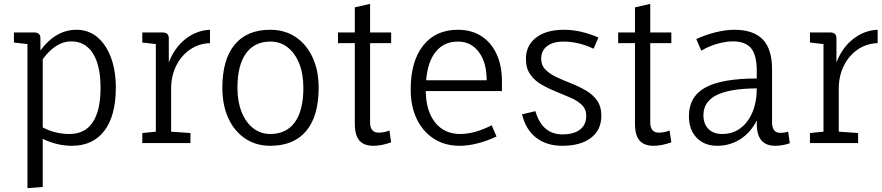

<svg xmlns="http://www.w3.org/2000/svg" viewBox="-20 -740 4561 993"><path d="M122 233V-512L52 -520V-572H158Q189 -572 189 -542V-479Q268 -586 376 -586Q437 -586 482.5 -548.5Q528 -511 553.5 -443.5Q579 -376 579 -286Q579 -142 520 -64Q461 14 352 14Q275 14 201 -22V227ZM339 -47Q419 -47 459.5 -107.5Q500 -168 500 -286Q500 -402 460.5 -464Q421 -526 348 -526Q269 -526 201 -434V-81Q265 -47 339 -47Z M716 0V-52L786 -59V-512L716 -520V-572H822Q853 -572 853 -541V-417Q882 -493 939 -538Q996 -583 1066 -586V-517Q1008 -515 962.5 -483.5Q917 -452 891 -399.5Q865 -347 865 -280V-59L965 -52V0Z M1378 14Q1304 14 1248 -23.5Q1192 -61 1161 -128.5Q1130 -196 1130 -286Q1130 -432 1193.5 -509Q1257 -586 1378 -586Q1453 -586 1509 -548.5Q1565 -511 1596.5 -443.5Q1628 -376 1628 -286Q1628 -140 1564 -63Q1500 14 1378 14ZM1378 -47Q1461 -47 1505 -108Q1549 -169 1549 -286Q1549 -358 1527.5 -411.5Q1506 -465 1468 -495Q1430 -525 1378 -525Q1296 -525 1252 -463.5Q1208 -402 1208 -286Q1208 -215 1229.5 -161Q1251 -107 1289.5 -77Q1328 -47 1378 -47Z M1911 14Q1862 14 1838.5 -13.5Q1815 -41 1815 -101V-517H1728V-572H1815V-702L1894 -720V-572H2003V-517H1894V-108Q1894 -54 1938 -54Q1966 -54 1994 -65L2003 -4Q1954 14 1911 14Z M2357 14Q2281 14 2224 -22.5Q2167 -59 2135.5 -124.5Q2104 -190 2104 -277Q2104 -423 2168.5 -504.5Q2233 -586 2348 -586Q2418 -586 2469 -553.5Q2520 -521 2548 -461Q2576 -401 2576 -318V-269H2182Q2183 -166 2230.5 -106.5Q2278 -47 2360 -47Q2434 -47 2523 -92L2548 -34Q2499 -11 2450 1.5Q2401 14 2357 14ZM2184 -325H2497Q2497 -417 2456.5 -471Q2416 -525 2348 -525Q2277 -525 2234.5 -473.5Q2192 -422 2184 -325Z M2888 14Q2806 14 2752 -28.5Q2698 -71 2680 -149L2749 -165Q2784 -45 2889 -45Q2948 -45 2980 -70Q3012 -95 3012 -141Q3012 -175 2989.5 -197Q2967 -219 2931.5 -234.5Q2896 -250 2856 -266Q2816 -282 2780.5 -302.5Q2745 -323 2722.5 -355Q2700 -387 2700 -436Q2700 -505 2752.5 -545.5Q2805 -586 2896 -586Q2941 -586 2984.5 -576Q3028 -566 3075 -546L3050 -488Q2971 -525 2895 -525Q2840 -525 2809.5 -501.5Q2779 -478 2779 -437Q2779 -402 2801.5 -379.5Q2824 -357 2859.5 -340.5Q2895 -324 2934.5 -308.5Q2974 -293 3009.5 -272.5Q3045 -252 3067.5 -221Q3090 -190 3090 -141Q3090 -68 3036.5 -27Q2983 14 2888 14Z M3360 14Q3311 14 3287.5 -13.5Q3264 -41 3264 -101V-517H3177V-572H3264V-702L3343 -720V-572H3452V-517H3343V-108Q3343 -54 3387 -54Q3415 -54 3443 -65L3452 -4Q3403 14 3360 14Z M3690 14Q3623 14 3583 -27.5Q3543 -69 3543 -139Q3543 -240 3627.5 -287Q3712 -334 3894 -334V-372Q3894 -454 3865 -490Q3836 -526 3770 -526Q3733 -526 3689.5 -513.5Q3646 -501 3607 -478L3581 -538Q3628 -560 3681 -573Q3734 -586 3777 -586Q3877 -586 3925 -536Q3973 -486 3973 -382V-108Q3973 -53 4015 -53Q4037 -53 4056 -59L4065 1Q4026 14 3989 14Q3894 14 3894 -99V-117Q3862 -54 3808.5 -20Q3755 14 3690 14ZM3715 -47Q3769 -47 3809 -76.5Q3849 -106 3871.5 -159.5Q3894 -213 3894 -283Q3754 -282 3686 -248Q3618 -214 3618 -144Q3618 -99 3644 -73Q3670 -47 3715 -47Z M4169 0V-52L4239 -59V-512L4169 -520V-572H4275Q4306 -572 4306 -541V-417Q4335 -493 4392 -538Q4449 -583 4519 -586V-517Q4461 -515 4415.5 -483.5Q4370 -452 4344 -399.5Q4318 -347 4318 -280V-59L4418 -52V0Z"/></svg>

Font: Fauna One
Style: Regular
Weight: 400
Designer: Eduardo Rodriguez Tunni
Foundry: Eduardo Rodriguez Tunni
Version: Version 2.001; ttfautohint (v1.8.4.7-5d5b);gftools[0.9.23]